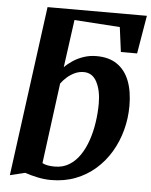

<svg xmlns="http://www.w3.org/2000/svg" viewBox="-55 -815 687 871"><g transform="rotate(5 289.0 -380.0)"><path d="M209.4 10Q179 10 146.1 2.9Q113.1 -4.2 90.8 -12.3L22.2 4.3L126.1 -770H578.5L549.1 -596.1H475.2L460.5 -708.5L252.9 -722.3L223.1 -504.9Q238.9 -521.2 260.7 -535.6Q282.5 -549.9 309.4 -558.9Q336.3 -568 367.7 -568Q424.2 -568 461.3 -542.4Q498.5 -516.7 516.9 -469.3Q535.2 -421.9 535.2 -356Q535.2 -299.3 520.9 -245.6Q506.6 -191.9 479.1 -145.5Q451.5 -99.1 411.8 -64.2Q372.1 -29.2 321.2 -9.6Q270.3 10 209.4 10ZM221.8 -52.2Q258.9 -52.2 287.3 -69.9Q315.7 -87.5 336.2 -117.8Q356.7 -148 369.8 -187Q383 -226.1 389.3 -269.3Q395.7 -312.4 395.7 -354.7Q395.7 -412.5 375.8 -451.6Q355.8 -490.8 315.6 -490.8Q293.7 -490.8 274.2 -481.5Q254.7 -472.2 239.2 -458.3Q223.8 -444.4 213.1 -429.6L164.8 -63Q176.8 -56.6 191.4 -54.4Q206 -52.2 221.8 -52.2Z"/></g></svg>

Font: Merriweather Light
Style: Italic
Weight: 300
Italic angle: -7.8°
Designer: Eben Sorkin
Foundry: Eben Sorkin
Version: Version 2.101